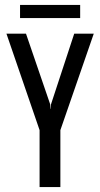

<svg xmlns="http://www.w3.org/2000/svg" viewBox="-20 -756 405 776"><path d="M140 0V-230L6 -620H85L183 -334L184 -316H185L186 -334L280 -620H359L224 -230V0ZM61 -683V-736H304V-683Z"/></svg>

Font: Smooch Sans SemiBold
Style: Bold
Weight: 600
Designer: Robert E. Leuschke
Foundry: Robert E. Leuschke
Version: Version 1.010; ttfautohint (v1.8.3)